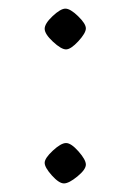

<svg xmlns="http://www.w3.org/2000/svg" viewBox="-20 -418 304 447"><path d="M128.9 9Q117.4 9 100.7 -9.6Q84 -28.3 84 -38.9Q84 -49.6 103 -67.3Q122.1 -85 133.8 -85Q145.5 -85 162.7 -65.6Q179.9 -46.1 179.9 -34.8Q179.9 -23.4 160.2 -7.2Q140.4 9 128.9 9ZM133.7 -303Q122.6 -303 103.3 -320.9Q84 -338.9 84 -351Q84 -363 102.5 -380.5Q121.1 -397.9 132.3 -397.9Q143.6 -397.9 161.7 -380.4Q179.9 -362.8 179.9 -351.9Q179.9 -341.1 162.4 -322Q144.8 -303 133.7 -303Z"/></svg>

Font: Linden Hill
Style: Regular
Weight: 400
Version: Version 1.202